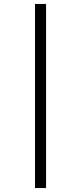

<svg xmlns="http://www.w3.org/2000/svg" viewBox="-20 -720 410 971"><path d="M213 -700V231H157V-700Z"/></svg>

Font: Redaction
Style: Bold
Weight: 700
Designer: Jeremy Mickel / Forest Young
Foundry: MCKL
Version: Version 2.001; Redaction Bold